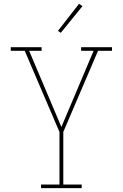

<svg xmlns="http://www.w3.org/2000/svg" viewBox="-20 -981 640 1001"><path d="M194 0V-19H290V-293L109 -716H36V-735H197V-716H132L300 -319L468 -716H403V-735H564V-716H491L310 -293V-19H406V0ZM297 -810 282 -820 392 -961 410 -949Z"/></svg>

Font: Iosevka Etoile Thin
Style: Regular
Weight: 100
Designer: Belleve Invis
Foundry: Belleve Invis
Version: Version 22.1.2; ttfautohint (v1.8.4)